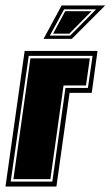

<svg xmlns="http://www.w3.org/2000/svg" viewBox="-48 -681 404 701"><path d="M-28 0 42 -495H308L287 -342H206L158 0ZM-9 -18H143L191 -360H273L290 -477H57ZM1 -27 63 -468H280L266 -369H184L136 -27ZM177 -661H336L214 -539H111ZM134 -551H208L303 -647H186ZM146 -558 190 -640H286L205 -558Z"/></svg>

Font: Alumni Sans Collegiate One SC
Style: Italic
Weight: 400
Italic angle: -8°
Designer: Robert E. Leuschke
Foundry: Robert E. Leuschke
Version: Version 1.100